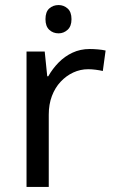

<svg xmlns="http://www.w3.org/2000/svg" viewBox="-20 -740 453 760"><path d="M212 -720Q232 -720 247.5 -706.5Q263 -693 263 -664Q263 -636 247.5 -622Q232 -608 212 -608Q190 -608 175 -622Q160 -636 160 -664Q160 -693 175 -706.5Q190 -720 212 -720ZM335 -546Q350 -546 367.5 -544.5Q385 -543 398 -540L387 -459Q374 -462 358.5 -464Q343 -466 329 -466Q298 -466 270 -453Q242 -440 220 -416.5Q198 -393 185.5 -360Q173 -327 173 -286V0H85V-536H157L167 -438H171Q188 -468 212 -492.5Q236 -517 267 -531.5Q298 -546 335 -546Z"/></svg>

Font: guzrati15
Style: Regular
Weight: 400
Designer: Jelle Bosma - Monotype Design Team
Foundry: Monotype Imaging Inc.
Version: Version 2.006